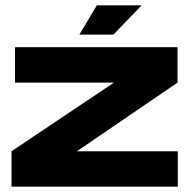

<svg xmlns="http://www.w3.org/2000/svg" viewBox="-20 -696 706 716"><path d="M267 -132H643V0H23V-132L405 -388H36V-520H642V-388ZM341 -676H508L403 -567H276Z"/></svg>

Font: Non Bureau Extended
Style: Bold
Weight: 700
Width: 7
Designer: Jona Saucedo
Foundry: Non Foundry
Version: Version 1.000; ttfautohint (v1.8.4)